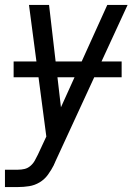

<svg xmlns="http://www.w3.org/2000/svg" viewBox="-36 -540 556 775"><path d="M-16 215V145H37Q50 145 63 142Q76 139 87 129.5Q98 120 104.5 108Q111 96 117 84L151 11L81 -520H162L210 -107L397 -520H479L187 113Q186 116 184.5 119Q183 122 182 124V125Q172 145 158 164.5Q144 184 124 196Q104 208 81.5 211.5Q59 215 37 215ZM455 -228H19V-292H455Z"/></svg>

Font: Iosevka SS04 Oblique
Style: Regular
Weight: 400
Italic angle: -9°
Monospace: yes
Designer: Belleve Invis
Foundry: Belleve Invis
Version: Version 19.0.0; ttfautohint (v1.8.4)